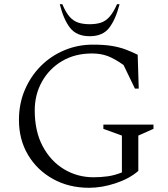

<svg xmlns="http://www.w3.org/2000/svg" viewBox="-20 -882 799 912"><path d="M403 10Q307 10 231.5 -32Q156 -74 113 -146.5Q70 -219 70 -312Q70 -389 97.5 -454Q125 -519 173 -567.5Q221 -616 285 -643Q349 -670 421 -670Q474 -670 510.5 -664Q547 -658 576.5 -647Q606 -636 634 -622L639 -461H621L567 -573Q525 -603 492 -615.5Q459 -628 417 -628Q336 -628 275 -592Q214 -556 179.5 -494.5Q145 -433 145 -358Q145 -258 183 -187Q221 -116 284.5 -78Q348 -40 424 -40Q459 -40 491.5 -44.5Q524 -49 559 -63V-238L471 -270V-290H709V-270L637 -238V-70Q594 -33 529 -11.5Q464 10 403 10ZM406 -710Q344 -710 313 -749.5Q282 -789 264 -862H276Q293 -822 311 -802Q329 -782 352 -774.5Q375 -767 406 -767Q437 -767 459.5 -774.5Q482 -782 500 -802Q518 -822 536 -862H548Q529 -789 498.5 -749.5Q468 -710 406 -710Z"/></svg>

Font: Spectral SC Light
Style: Regular
Weight: 300
Designer: Jean-Baptiste Levee
Foundry: Production Type
Version: Version 2.001